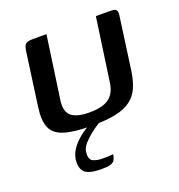

<svg xmlns="http://www.w3.org/2000/svg" viewBox="-110 -491 711 763"><g transform="rotate(-20 245.5 -109.5)"><path d="M169 -399 131 -132Q125 -86 148 -67Q171 -48 223 -48Q280 -48 307 -68Q334 -88 340 -132L378 -399Q379 -399 386.5 -399Q394 -399 403 -399Q412 -399 420 -399Q428 -399 431 -399Q446 -399 454.5 -397.5Q463 -396 466 -388.5Q469 -381 466 -364L436 -146Q430 -106 417.5 -77.5Q405 -49 380.5 -30.5Q356 -12 316 -3.5Q276 5 214 5Q139 5 98 -8Q57 -21 44 -52.5Q31 -84 39 -139L70 -364Q73 -385 81 -392Q89 -399 111 -399Q126 -399 140 -399Q154 -399 169 -399ZM193 180Q158 180 138.5 173Q119 166 112 149.5Q105 133 108 108Q113 79 133 55.5Q153 32 177 15.5Q201 -1 216 -8H268Q259 -5 242 5.5Q225 16 206.5 30.5Q188 45 173.5 61.5Q159 78 157 94Q153 125 168.5 133.5Q184 142 211 142Q227 142 235.5 141.5Q244 141 248.5 140.5Q253 140 255 140Q253 154 248 163Q243 172 230.5 176Q218 180 193 180Z"/></g></svg>

Font: Genos Medium
Style: Italic
Weight: 500
Italic angle: -8°
Designer: Robert E. Leuschke
Foundry: Robert E. Leuschke
Version: Version 1.010